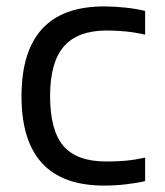

<svg xmlns="http://www.w3.org/2000/svg" viewBox="-20 -569 515 598"><path d="M304 9Q47 9 47 -269Q47 -549 304 -549Q335 -549 369 -545.5Q403 -542 432 -535V-461Q402 -468 372 -471Q342 -474 313 -474Q222 -474 179 -424.5Q136 -375 136 -270Q136 -163 177.5 -114.5Q219 -66 311 -66Q344 -66 371.5 -68.5Q399 -71 432 -78V-5Q408 1 373 5Q338 9 304 9Z"/></svg>

Font: Encode Sans Normal
Style: Regular
Weight: 400
Designer: Pablo Impallari, Andres Torresi
Foundry: Pablo Impallari, Andres Torresi
Version: Version 1.000; ttfautohint (v1.00) -l 8 -r 50 -G 200 -x 14 -